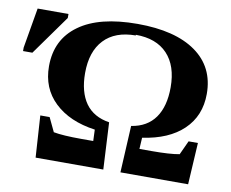

<svg xmlns="http://www.w3.org/2000/svg" viewBox="-153 -756 1027 852"><g transform="rotate(10 360.5 -330.5)"><path d="M401 -613 402 -610Q309 -610 259 -557Q209 -504 209 -407Q209 -322 245 -271Q281 -221 352 -210L363 1H58L46 -187H88L118 -124Q160 -116 244 -116H297L295 -167Q179 -183 112 -247Q46 -310 46 -409Q46 -530 138 -596Q229 -662 401 -662Q571 -662 664 -596Q757 -530 757 -409Q757 -310 691 -247Q626 -185 508 -168L505 -117H559Q643 -117 685 -125L714 -188H756L745 0H440L451 -211Q522 -222 558 -273Q594 -324 594 -410Q594 -507 544 -560Q494 -613 401 -613ZM-79 -455V-471L-48 -652H91V-634L-37 -455Z"/></g></svg>

Font: Libra Serif Modern
Style: Bold
Weight: 700
Designer: Stefan Peev, Context Ltd
Foundry: Ascender Corporation
Version: Version 1.000